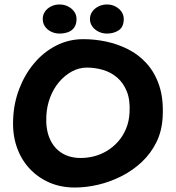

<svg xmlns="http://www.w3.org/2000/svg" viewBox="-20 -831 786 858"><path d="M314 7Q251 7 199 -16Q147 -39 109.5 -80.5Q72 -122 53.5 -178.5Q35 -235 39 -303Q42 -371 66 -434Q90 -497 131.5 -547Q173 -597 229.5 -626.5Q286 -656 353 -656Q404 -656 455.5 -645Q507 -634 554 -610Q601 -586 637 -545.5Q673 -505 692 -447Q711 -389 707 -310Q704 -246 679 -195.5Q654 -145 613.5 -107Q573 -69 522.5 -43.5Q472 -18 418.5 -5.5Q365 7 314 7ZM341 -125Q370 -125 400 -132.5Q430 -140 457.5 -156.5Q485 -173 507 -197.5Q529 -222 543 -255Q557 -288 559 -329Q562 -385 546.5 -423Q531 -461 503.5 -484.5Q476 -508 440.5 -518.5Q405 -529 369 -529Q333 -529 301 -511.5Q269 -494 244 -464.5Q219 -435 204 -395.5Q189 -356 187 -312Q184 -253 202.5 -211Q221 -169 256.5 -147Q292 -125 341 -125ZM458 -681Q437 -681 419.5 -690Q402 -699 392 -713.5Q382 -728 382 -746Q382 -764 392 -778.5Q402 -793 419.5 -802Q437 -811 458 -811Q479 -811 496 -802Q513 -793 523 -778.5Q533 -764 533 -746Q533 -711 511 -696Q489 -681 458 -681ZM246 -681Q225 -681 207.5 -690Q190 -699 180.5 -713.5Q171 -728 171 -746Q171 -764 180.5 -778.5Q190 -793 207.5 -802Q225 -811 246 -811Q267 -811 284.5 -802Q302 -793 312 -778.5Q322 -764 322 -746Q322 -723 312 -708.5Q302 -694 284.5 -687.5Q267 -681 246 -681Z"/></svg>

Font: Sour Gummy Black SemiBold
Style: Regular
Weight: 600
Version: Version 1.000